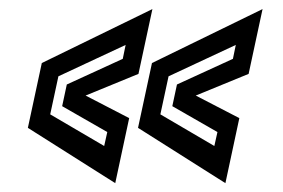

<svg xmlns="http://www.w3.org/2000/svg" viewBox="-20 -522 640 434"><path d="M489.5 -108 292 -233 323.5 -379.5 573.5 -501.5 542 -355 422.5 -306 521 -255ZM464.5 -192 471.5 -223.5 369.5 -282 380 -331 506.5 -389 513 -420.5 361 -349.5 342.5 -263.5ZM240.5 -108 43 -233 74.5 -379.5 324.5 -501.5 293 -355 173.5 -306 272 -255ZM215.5 -192 222.5 -223.5 120.5 -282 131 -331 257.5 -389 264 -420.5 112 -349.5 93.5 -263.5Z"/></svg>

Font: Tourney SemiBold
Style: Italic
Weight: 600
Italic angle: -12°
Version: Version 1.015